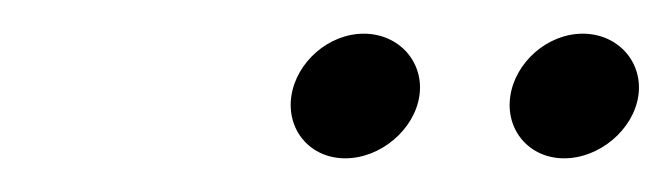

<svg xmlns="http://www.w3.org/2000/svg" viewBox="-20 -711 399 114"><path d="M153 -654C150 -634 164 -617 185 -617C206 -617 226 -634 229 -654C232 -674 217 -691 196 -691C175 -691 156 -674 153 -654ZM283 -654C280 -634 294 -617 315 -617C336 -617 356 -634 359 -654C362 -674 347 -691 326 -691C305 -691 286 -674 283 -654Z"/></svg>

Font: Charger Sport
Style: HLObl
Weight: 100
Designer: Jasper
Foundry: Cannot Into Space Fonts
Version: Version 1.1